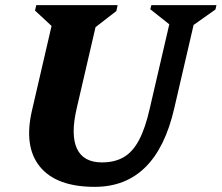

<svg xmlns="http://www.w3.org/2000/svg" viewBox="-20 -710 861 746"><path d="M105 -284 190 -651 229 -564 116 -669 121 -690H437L432 -667L300 -565L362 -651L278 -289Q254 -186 279 -132.5Q304 -79 376 -79Q426 -79 461 -99.5Q496 -120 520.5 -166.5Q545 -213 562 -289L646 -651L670 -590L564 -674L568 -690H821L817 -673L701 -591L741 -651L657 -289Q587 16 348 16Q199 16 135 -62.5Q71 -141 105 -284Z"/></svg>

Font: Platypi Light
Style: Bold Italic
Weight: 700
Italic angle: -13°
Version: Version 1.200